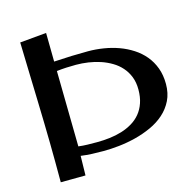

<svg xmlns="http://www.w3.org/2000/svg" viewBox="-106 -829 952 943"><g transform="rotate(-15 370.0 -357.5)"><path d="M210.9 -575.2Q256.3 -578.1 300.3 -579.6Q344.2 -581.1 384.8 -581.1Q423.8 -581.1 463.4 -574.7Q502.9 -568.4 539.3 -555.2Q575.7 -542 607.4 -521.5Q639.2 -501 662.6 -472.9Q686 -444.8 699.5 -408.4Q712.9 -372.1 712.9 -327.1Q712.9 -279.8 695.1 -243.7Q677.2 -207.5 647.2 -180.9Q617.2 -154.3 578.1 -136.5Q539.1 -118.7 496.6 -107.9Q454.1 -97.2 411.4 -92.5Q368.7 -87.9 331.1 -87.9Q302.2 -87.9 273.9 -89.1Q245.6 -90.3 216.8 -94.2L214.8 4.9L88.9 5.9Q88.9 -51.3 88.6 -100.1Q88.4 -148.9 87.6 -196.8Q86.9 -244.6 85.7 -295.2Q84.5 -345.7 82.8 -406Q81.1 -466.3 78.9 -540.3Q76.7 -614.3 74.2 -709L209 -721.2ZM575.2 -335.9Q575.2 -372.1 564 -400.6Q552.7 -429.2 533.4 -450.9Q514.2 -472.7 488.3 -488Q462.4 -503.4 433.1 -513.2Q403.8 -522.9 372.1 -527.6Q340.3 -532.2 310.1 -532.2Q285.2 -532.2 260.7 -531Q236.3 -529.8 211.9 -526.9L217.8 -142.1Q240.7 -139.2 264.2 -138.7Q287.6 -138.2 312 -138.2Q344.7 -138.2 377.2 -142.1Q409.7 -146 439 -155Q468.3 -164.1 493.2 -179Q518.1 -193.8 536.4 -215.8Q554.7 -237.8 564.9 -267.6Q575.2 -297.4 575.2 -335.9Z"/></g></svg>

Font: Original Surfer
Style: Regular
Weight: 400
Designer: Astigmatic (AOETI)
Foundry: Astigmatic (AOETI)
Version: Version 1.001